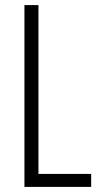

<svg xmlns="http://www.w3.org/2000/svg" viewBox="-20 -734 396 754"><path d="M76 0V-714H131V-51H338V0Z"/></svg>

Font: Noto Sans Tamil ExtraCondensed Light
Style: Regular
Weight: 300
Width: 2
Designer: Jelle Bosma - Monotype Design Team
Foundry: Monotype Imaging Inc.
Version: Version 2.004; ttfautohint (v1.8.4.7-5d5b)